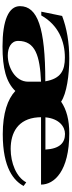

<svg xmlns="http://www.w3.org/2000/svg" viewBox="459 -1014 572 1530"><g transform="rotate(90 745.0 -249.0)"><path d="M350 17C525 17 634 -12 705 -85C770 -24 881 15 1049 15C1322 15 1421 -75 1462 -151L1433 -172C1392 -93 1278 -48 1167 -48C1037 -48 927 -106 915 -265C914 -273 914 -281 914 -290H1451C1451 -395 1344 -515 1042 -515C938 -515 854 -494 790 -450C726 -494 578 -515 447 -515C318 -515 204 -495 107 -458L73 -292H103C180 -429 310 -480 439 -480C540 -480 607 -449 628 -324C202 -324 29 -263 29 -122C29 -32 142 17 350 17ZM422 -25C359 -25 306 -52 306 -108C306 -245 426 -281 631 -290V-243V-188C631 -83 515 -25 422 -25ZM1172 -325H915C925 -434 989 -481 1047 -481C1116 -481 1165 -442 1172 -325Z"/></g></svg>

Font: Sprat Extended Black
Style: Regular
Weight: 900
Width: 9
Designer: Ethan Nakache
Foundry: Collletttivo
Version: Version 2.000;Glyphs 3.2 (3217)